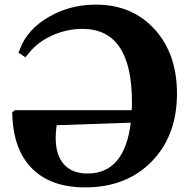

<svg xmlns="http://www.w3.org/2000/svg" viewBox="-20 -801 832 831"><path d="M33 -315 44 -324H550Q551 -335 551 -360Q551 -676 337 -676Q270 -676 208 -648.5Q146 -621 108 -575L90 -553L60 -573L68 -593Q101 -676 192.5 -728.5Q284 -781 395 -781Q552 -781 649 -674.5Q746 -568 746 -396Q746 -214 636.5 -102Q527 10 349 10Q198 10 116.5 -74Q35 -158 33 -315ZM359 -50Q519 -50 546 -270L225 -259Q221 -227 221 -205Q221 -130 256.5 -90Q292 -50 359 -50Z"/></svg>

Font: Libre Caslon Text
Style: Bold
Weight: 700
Designer: Pablo Impallari, Rodrigo Fuenzalida
Foundry: Pablo Impallari, Rodrigo Fuenzalida
Version: Version 1.002